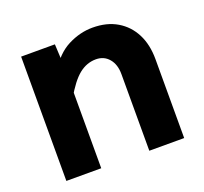

<svg xmlns="http://www.w3.org/2000/svg" viewBox="-103 -688 856 807"><g transform="rotate(-20 325.0 -284.0)"><path d="M434 0V-343Q434 -386 412 -412Q390 -438 354 -438Q313 -438 278.5 -410.5Q244 -383 206 -316L184 -448Q222 -513 276 -540.5Q330 -568 386 -568Q450 -568 495.5 -541Q541 -514 565.5 -466Q590 -418 590 -353V0ZM63 0V-556H214L219 -457V0Z"/></g></svg>

Font: Azeret Mono
Style: Bold
Weight: 700
Designer: Martin Vácha
Foundry: Displaay
Version: Version 1.002